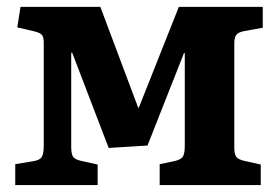

<svg xmlns="http://www.w3.org/2000/svg" viewBox="-20 -533 801 553"><path d="M23.9 0V-60.1L76.2 -68.8Q94.7 -71.8 100.3 -80.8Q106 -89.8 106 -113.8V-410.2Q106 -426.8 100.3 -432.9Q94.7 -439 78.1 -442.9L29.8 -454.1L39.1 -513.2H269L377.9 -223.1H379.9L495.1 -513.2H736.8V-453.1L685.1 -443.8Q668 -440.9 661.4 -433.6Q654.8 -426.3 654.8 -409.2V-108.9Q654.8 -88.4 660.6 -81.1Q666.5 -73.7 683.1 -69.8L731 -59.1V0H439.9V-60.1L481.9 -68.8Q501 -73.2 506.6 -81.8Q512.2 -90.3 512.2 -113.8V-379.9H509.8L404.8 -113.8L293 -106.9L188 -380.9H185.1V-110.8Q185.1 -88.9 190.7 -81.3Q196.3 -73.7 212.9 -69.8L261.2 -59.1V0Z"/></svg>

Font: Literata Book
Style: Bold
Weight: 700
Designer: Latin by Veronika Burian and Jose Scaglione. Greek by Irene Vlachou. Cyrillic by Vera Evstafieva
Foundry: TypeTogether
Version: Version 2.003;PS 002.003;hotconv 1.0.88;makeotf.lib2.5.64775